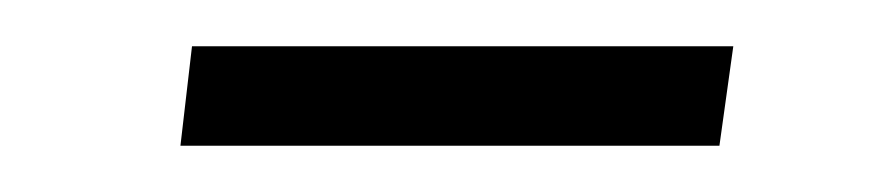

<svg xmlns="http://www.w3.org/2000/svg" viewBox="-20 -339 383 83"><path d="M58 -276 63 -319H297L291 -276Z"/></svg>

Font: Aleo Light
Style: Italic
Weight: 300
Italic angle: -7°
Designer: Alessio Laiso
Foundry: Alessio Laiso
Version: Version 2.001;gftools[0.9.29]